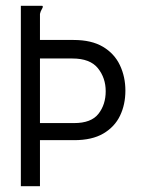

<svg xmlns="http://www.w3.org/2000/svg" viewBox="-20 -643 490 663"><path d="M52 0V-623H126Q128 -621 128 -620Q128 -617 124 -610.5Q120 -604 118 -595V-505H234Q296 -505 335.5 -481.5Q375 -458 394 -418Q413 -378 413 -330Q413 -282 394.5 -243.5Q376 -205 337 -182Q298 -159 236 -159H118V0ZM118 -218H236Q295 -218 320 -250Q345 -282 345 -328Q345 -374 318 -407.5Q291 -441 230 -441H118Z"/></svg>

Font: Inconsolata SemiCondensed
Style: Regular
Weight: 400
Width: 4
Monospace: yes
Designer: Raph Levien, Cyreal, Brenton Simpson
Foundry: Raph Levien, Cyreal, Google
Version: Version 3.001; ttfautohint (v1.8.2.53-6de2)